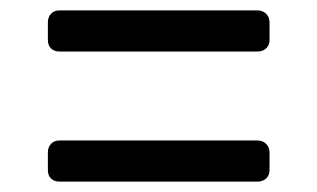

<svg xmlns="http://www.w3.org/2000/svg" viewBox="-20 -485 610 369"><path d="M94 -386Q84 -386 78 -392Q72 -398 72 -408V-442Q72 -452 78 -458.5Q84 -465 94 -465H475Q485 -465 491.5 -458.5Q498 -452 498 -442V-408Q498 -398 491.5 -392Q485 -386 475 -386ZM94 -136Q84 -136 78 -142Q72 -148 72 -158V-192Q72 -202 78 -208.5Q84 -215 94 -215H475Q485 -215 491.5 -208.5Q498 -202 498 -192V-158Q498 -148 491.5 -142Q485 -136 475 -136Z"/></svg>

Font: Rubik Light
Style: Regular
Weight: 400
Version: Version 2.101